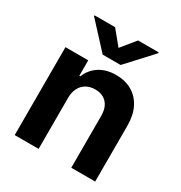

<svg xmlns="http://www.w3.org/2000/svg" viewBox="-175 -877 948 1003"><g transform="rotate(30 299.0 -375.0)"><path d="M201.1 0H56.9V-530.3H194.3V-437.3H200Q218.9 -484.2 260 -510.6Q301.1 -537.1 359.7 -537.1Q415 -537.1 456.1 -513.2Q497.3 -489.3 519.8 -444.4Q542.3 -399.5 542.3 -338V0H398.1V-312.8Q398.1 -345.5 387 -368.8Q375.8 -392 354.5 -404.6Q333.2 -417.1 302.8 -417.1Q272.6 -417.1 249.5 -404.1Q226.5 -391.1 213.8 -366.4Q201.1 -341.7 201.1 -307.3ZM298.8 -665.7 367.9 -750.4H492.2V-745L352.9 -593.8H244.7L105.4 -745V-750.4H229.3Z"/></g></svg>

Font: Pretendard GOV Variable
Style: Regular
Weight: 400
Designer: Base glyphs from Inter by Rasmus Andersson; Hangul glyphs from Noto Sans CJK(Source Han Sans) by Jang Soo-young and Kang
Foundry: Kil Hyung-jin
Version: Version 1.307;Glyphs 3.2 (3192)